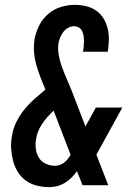

<svg xmlns="http://www.w3.org/2000/svg" viewBox="-20 -763 540 791"><path d="M185 8Q158 8 133 2Q108 -4 88 -18Q68 -32 54.5 -53Q41 -74 34.5 -98.5Q28 -123 26 -149Q24 -175 29 -201Q33 -230 46 -257.5Q59 -285 78 -309Q97 -333 120 -353.5Q143 -374 167 -394Q157 -418 147.5 -442.5Q138 -467 130.5 -492.5Q123 -518 120.5 -545Q118 -572 122 -600Q127 -628 140.5 -656Q154 -684 177.5 -704.5Q201 -725 230 -734Q259 -743 288 -743Q312 -743 335 -737.5Q358 -732 376.5 -719Q395 -706 406.5 -687Q418 -668 423.5 -645.5Q429 -623 428.5 -598.5Q428 -574 424 -550H322Q324 -561 325 -572Q326 -583 326 -593.5Q326 -604 324.5 -614.5Q323 -625 318.5 -634.5Q314 -644 305 -649.5Q296 -655 286 -655Q273 -655 261 -648.5Q249 -642 241 -631.5Q233 -621 228 -609Q223 -597 221 -585Q218 -563 221 -542.5Q224 -522 230 -503Q236 -484 243.5 -465.5Q251 -447 259 -428.5Q267 -410 274.5 -391.5Q282 -373 289 -354L332 -242L375 -320H484L396 -160Q391 -151 386.5 -143Q382 -135 377 -126L426 0H320L306 -36L305 -38L297 -58Q281 -34 256.5 -16Q232 2 205 6L197 7ZM208 -80Q217 -80 226.5 -83.5Q236 -87 244 -93Q252 -99 258.5 -107Q265 -115 270 -123L271 -125L201 -307Q175 -284 154.5 -254Q134 -224 129 -192Q125 -171 127.5 -150.5Q130 -130 140 -113.5Q150 -97 168.5 -88.5Q187 -80 208 -80Z"/></svg>

Font: Iosevka SS04 Semibold
Style: Italic
Weight: 600
Italic angle: -9°
Monospace: yes
Designer: Belleve Invis
Foundry: Belleve Invis
Version: Version 19.0.0; ttfautohint (v1.8.4)